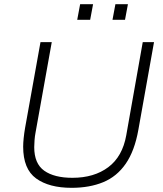

<svg xmlns="http://www.w3.org/2000/svg" viewBox="-20 -888 780 920"><path d="M323 12Q215 12 153 -33Q91 -78 91 -185Q91 -203 93.5 -227Q96 -251 100 -274L174 -686H228L150 -251Q147 -236 145.5 -216Q144 -196 144 -183Q144 -104 192 -70Q240 -36 327 -36Q431 -36 499 -87Q567 -138 585 -240L664 -686H718L643 -266Q625 -165 582.5 -103.5Q540 -42 474.5 -15Q409 12 323 12ZM350 -793 364 -868H426L412 -793ZM519 -793 533 -868H593L579 -793Z"/></svg>

Font: Archivo SemiBold Thin
Style: Italic
Weight: 250
Italic angle: -10°
Version: Version 2.001